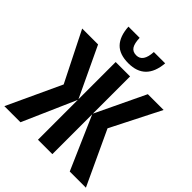

<svg xmlns="http://www.w3.org/2000/svg" viewBox="-257 -1091 1247 1247"><g transform="rotate(45 366.5 -467.5)"><path d="M165 -372.1 -6.8 -713.9H139.2L300.8 -372.1V-713.9H433.1V-372.1L596.2 -713.9H741.2L567.9 -372.1L741.2 0H592.8L433.1 -366.2V0H300.8V-366.2L140.1 0H-7.8ZM534.2 -935.1Q520 -766.1 364.7 -766.1Q283.2 -766.1 242.7 -808.3Q202.1 -850.6 196.8 -935.1H299.8Q301.3 -885.7 316.2 -862.3Q331.1 -838.9 364.7 -838.9Q425.3 -838.9 430.2 -935.1Z"/></g></svg>

Font: Open Sans Condensed
Style: Bold
Weight: 700
Width: 3
Designer: Monotype Design Team
Foundry: Monotype Imaging Inc.
Version: Version 3.003; ttfautohint (v1.8.4)